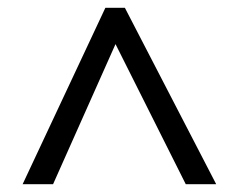

<svg xmlns="http://www.w3.org/2000/svg" viewBox="-20 -739 612 492"><path d="M38 -267 250 -719H300L534 -267H456L276 -626L116 -267Z"/></svg>

Font: Noto Sans Gothic
Style: Regular
Weight: 400
Designer: Monotype Design Team
Foundry: Monotype Imaging Inc.
Version: Version 2.001; ttfautohint (v1.8.4.7-5d5b)